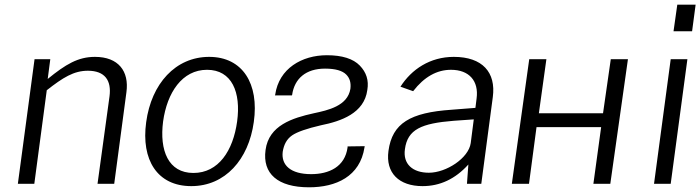

<svg xmlns="http://www.w3.org/2000/svg" viewBox="-20 -782 2980 817"><path d="M126 0 179 -398C248 -452 294 -481 354 -481C426 -481 455 -440 446 -372L395 0H466L518 -390C530 -479 484 -540 384 -540C312 -540 259 -508 183 -446L194 -530H127L56 0Z M794 10C938 10 1038 -103 1060 -263C1083 -425 1013 -540 870 -540C727 -540 624 -426 602 -262C580 -102 649 10 794 10ZM803 -46C696 -46 658 -142 674 -265C691 -388 755 -485 861 -485C967 -485 1006 -389 989 -265C972 -141 910 -46 803 -46Z M1532 -160 1459 -159V-155C1448 -72 1380 -41 1304 -41C1217 -41 1176 -79 1183 -136C1188 -167 1200 -190 1223 -206C1245 -221 1286 -235 1346 -249C1431 -266 1530 -300 1543 -399C1550 -440 1539 -474 1511 -503C1483 -532 1436 -547 1371 -547C1265 -547 1167 -491 1151 -379L1150 -376H1222L1223 -378C1233 -448 1282 -490 1363 -490C1408 -490 1437 -481 1453 -465C1469 -449 1474 -429 1471 -404C1459 -331 1376 -313 1315 -300C1225 -280 1124 -249 1110 -144C1096 -43 1162 15 1295 15C1410 15 1512 -31 1531 -155Z M1778 10C1852 10 1917 -20 1973 -82L1967 0H2028L2077 -369C2091 -474 2033 -540 1911 -540C1810 -540 1731 -487 1684 -413L1738 -394C1785 -455 1839 -485 1899 -485C1976 -485 2018 -438 2008 -363L2003 -323L1901 -315C1726 -303 1649 -258 1633 -140C1620 -46 1678 10 1778 10ZM1805 -47C1736 -47 1694 -84 1703 -147C1714 -232 1774 -257 1910 -268L1996 -274L1983 -173C1974 -109 1879 -47 1805 -47Z M2232 -530 2158 0H2231L2263 -241H2538L2505 0H2577L2652 -530H2579L2546 -300H2273L2305 -530Z M2834 -530 2763 0H2834L2905 -530ZM2862 -762 2846 -649H2925L2940 -762Z"/></svg>

Font: Cheyenne Sans Light
Style: Italic
Weight: 300
Italic angle: -8.13011°
Designer: The Public Sans project authors (U.S. Web Design System), Libre Franklin designed by Pablo Impallari and Rodrigo Fuenzal
Foundry: The Cheyenne Sans Project Authors
Version: Version 2.007